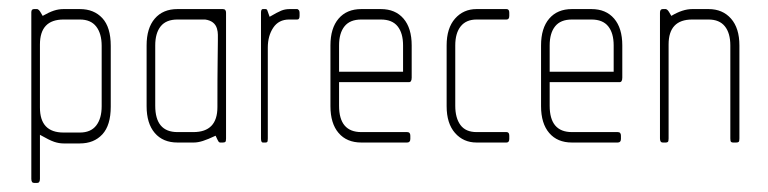

<svg xmlns="http://www.w3.org/2000/svg" viewBox="-20 -314 1691 423"><path d="M156 2H120Q110 2 99.5 -1.5Q89 -5 68 -17V80Q68 89 62 89H55Q49 89 49 80V-287Q49 -294 55 -294H62Q63 -294 65.5 -292Q68 -290 74 -279Q88 -287 98.5 -290.5Q109 -294 120 -294H156Q187 -294 205.5 -274Q224 -254 224 -213V-79Q224 -38 205.5 -18Q187 2 156 2ZM204 -213Q204 -240 192 -255.5Q180 -271 156 -271H120Q68 -271 68 -216V-77Q68 -22 120 -22H156Q180 -22 192 -37.5Q204 -53 204 -80Z M471 0H465Q463 0 461.5 -2Q460 -4 455 -15Q438 -7 427 -3.5Q416 0 407 0H371Q339 0 321 -21Q303 -42 303 -80V-214Q303 -252 321 -273Q339 -294 371 -294H471Q478 -294 478 -286V-9Q478 -3 476.5 -1.5Q475 0 471 0ZM458 -251Q453 -268 432 -271H371Q346 -271 334 -256Q322 -241 322 -214V-81Q322 -23 371 -23H406Q459 -23 459 -78Q459 -148 459.5 -180Q460 -212 460 -224Q460 -231 460 -237.5Q460 -244 458 -251Z M635 -271H617Q594 -271 582 -253Q570 -235 570 -209V-9Q570 -2 568.5 -1Q567 0 565 0H559Q555 0 555 -9V-286Q555 -294 559 -294H565Q568 -294 569 -291Q570 -288 574 -277Q591 -287 599.5 -290.5Q608 -294 618 -294H635Q636 -294 638 -292Q640 -290 640 -286V-279Q640 -271 635 -271Z M881 -133H727V-81Q727 -23 776 -23H877Q884 -23 884 -15V-8Q884 0 877 0H776Q744 0 726 -21Q708 -42 708 -80V-214Q708 -252 726 -273Q744 -294 776 -294H819Q851 -294 869 -273Q887 -252 887 -214V-143Q887 -133 881 -133ZM868 -214Q868 -241 856 -256Q844 -271 819 -271H776Q751 -271 739 -256Q727 -241 727 -214V-156H868Z M1096 0H1030Q1001 0 982.5 -21Q964 -42 964 -80V-214Q964 -252 982.5 -273Q1001 -294 1030 -294H1096Q1102 -294 1102 -286V-279Q1102 -271 1096 -271H1030Q1007 -271 995 -256Q983 -241 983 -214V-81Q983 -54 994.5 -38.5Q1006 -23 1030 -23H1096Q1102 -23 1102 -15V-8Q1102 0 1096 0Z M1345 -133H1191V-81Q1191 -23 1240 -23H1341Q1348 -23 1348 -15V-8Q1348 0 1341 0H1240Q1208 0 1190 -21Q1172 -42 1172 -80V-214Q1172 -252 1190 -273Q1208 -294 1240 -294H1283Q1315 -294 1333 -273Q1351 -252 1351 -214V-143Q1351 -133 1345 -133ZM1332 -214Q1332 -241 1320 -256Q1308 -271 1283 -271H1240Q1215 -271 1203 -256Q1191 -241 1191 -214V-156H1332Z M1602 0H1595Q1592 0 1590.5 -1.5Q1589 -3 1589 -9V-214Q1589 -241 1577 -256Q1565 -271 1541 -271H1505Q1453 -271 1453 -216V-9Q1453 -3 1451.5 -1.5Q1450 0 1447 0H1440Q1434 0 1434 -9V-286Q1434 -294 1440 -294H1447Q1448 -294 1450.5 -292Q1453 -290 1459 -279Q1484 -294 1505 -294H1541Q1572 -294 1590.5 -273Q1609 -252 1609 -214V-9Q1609 -3 1607.5 -1.5Q1606 0 1602 0Z"/></svg>

Font: Chathura Light
Style: Regular
Weight: 300
Designer: Appaji Ambarisha Darbha
Foundry: Aditya Fonts
Version: Version 1.001 2016